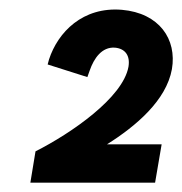

<svg xmlns="http://www.w3.org/2000/svg" viewBox="-20 -725 390 411"><path d="M56 -401 45 -334H312L326 -416H209C271 -455 336 -510 348 -577C359 -641 321 -697 241 -704C157 -711 104 -656 85 -598L82 -587L167 -560L172 -574C181 -600 198 -625 226 -623C248 -621 259 -606 255 -582C243 -516 133 -440 56 -401Z"/></svg>

Font: Fixel Display 20240404 SemiBold
Style: Italic
Weight: 600
Italic angle: -10°
Designer: AlfaBravo + MacPaw
Foundry: Kyrylo Tkachov, Marchela Mozhyna, Serhii Makarenko, Maria Weinstein, Zakhar Kryvoshyya
Version: Version 1.211;Glyphs 3.2 (3225)